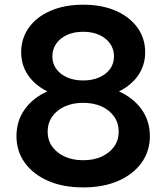

<svg xmlns="http://www.w3.org/2000/svg" viewBox="-20 -786 707 816"><path d="M333.5 10.5Q248.5 10.5 184.8 -17.2Q121 -45 85.5 -94.2Q50 -143.5 50 -207.5Q50 -272 85.2 -321.5Q120.5 -371 184.5 -399Q248.5 -427 333.5 -427Q419 -427 482.5 -399Q546 -371 581.5 -321.5Q617 -272 617 -207.5Q617 -143.5 581.5 -94.2Q546 -45 482.5 -17.2Q419 10.5 333.5 10.5ZM333.5 -105Q378 -105 412 -120.5Q446 -136 465.2 -163.2Q484.5 -190.5 484.5 -226.5Q484.5 -262.5 465.2 -290.2Q446 -318 412 -333.5Q378 -349 333.5 -349Q289 -349 255 -333.5Q221 -318 201.8 -290.2Q182.5 -262.5 182.5 -226.5Q182.5 -190.5 201.8 -163.2Q221 -136 255 -120.5Q289 -105 333.5 -105ZM333.5 -366Q254.5 -366 195.2 -391.2Q136 -416.5 103 -461.2Q70 -506 70 -564Q70 -623 102.8 -668.8Q135.5 -714.5 195 -740.2Q254.5 -766 333.5 -766Q413 -766 472 -740.2Q531 -714.5 564 -668.8Q597 -623 597 -564Q597 -506 564 -461.2Q531 -416.5 472 -391.2Q413 -366 333.5 -366ZM333.5 -444Q372 -444 401.5 -457Q431 -470 447.8 -493Q464.5 -516 464.5 -546Q464.5 -577 447.8 -600.8Q431 -624.5 401.5 -637.8Q372 -651 333.5 -651Q295 -651 265.5 -637.8Q236 -624.5 219.2 -600.8Q202.5 -577 202.5 -546Q202.5 -516 219.2 -493Q236 -470 265.5 -457Q295 -444 333.5 -444Z"/></svg>

Font: Hepta Slab SemiBold
Style: Regular
Weight: 600
Designer: Michael LaGattuta
Foundry: Michael LaGattuta
Version: Version 1.102